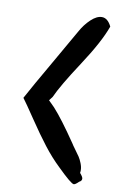

<svg xmlns="http://www.w3.org/2000/svg" viewBox="-85 -783 536 845"><g transform="rotate(10 183.0 -361.0)"><path d="M22 -324Q56 -387 120 -497.5Q184 -608 209 -653Q227 -686 252.5 -710Q278 -734 301 -734Q327 -734 344 -699Q319 -628 245.5 -516Q172 -404 148 -350L135 -333L162 -306Q203 -261 269 -164Q273 -157 286 -139.5Q299 -122 306 -111.5Q313 -101 319.5 -84.5Q326 -68 326 -54Q326 -46 325 -42Q339 -26 339 -18Q339 -8 328 -3Q313 12 306 12Q294 12 231 -50Q193 -86 157.5 -132Q122 -178 80 -240.5Q38 -303 22 -324Z"/></g></svg>

Font: NaniFont Regular
Style: Regular
Weight: 400
Designer: Nanigashitei
Version: Version 1.036